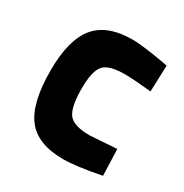

<svg xmlns="http://www.w3.org/2000/svg" viewBox="-129 -612 694 726"><g transform="rotate(30 218.0 -249.5)"><path d="M246 -511Q272 -511 312 -505.5Q352 -500 379 -495L406 -490L402 -375Q323 -383 285 -383Q215 -383 193 -356Q171 -329 171 -255Q171 -173 193.5 -144.5Q216 -116 286 -116L402 -124L406 -9Q299 12 243 12Q132 12 83.5 -50.5Q35 -113 35 -255Q35 -388 85 -449.5Q135 -511 246 -511Z"/></g></svg>

Font: TypoPRO Titillium Text
Style: 999 wt
Weight: 900
Designer: Accademia di Belle Arti di Urbino and others
Foundry: Accademia di Belle Arti di Urbino and others.
Version: Version 25.000